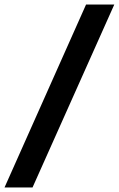

<svg xmlns="http://www.w3.org/2000/svg" viewBox="-25 -727 526 850"><path d="M119 103H-5L356 -707H481Z"/></svg>

Font: Hind Guntur SemiBold
Style: Regular
Weight: 600
Designer: Manushi Parikh, Hitesh Malaviya
Foundry: Indian Type Foundry
Version: Version 1.000;PS 1.0;hotconv 1.0.86;makeotf.lib2.5.63406; tt